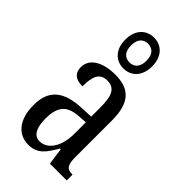

<svg xmlns="http://www.w3.org/2000/svg" viewBox="-253 -882 960 960"><g transform="rotate(45 227.0 -402.0)"><path d="M226 -596C279 -596 321 -634 321 -705C321 -776 279 -814 226 -814C173 -814 131 -776 131 -705C131 -634 173 -596 226 -596ZM226 -639C197 -639 172 -657 172 -705C172 -753 197 -771 226 -771C256 -771 281 -753 281 -705C281 -657 256 -639 226 -639ZM159 10C226 10 251 -31 285 -88H291L303 0H422V-41H419C383 -41 370 -57 370 -113V-372C370 -499 319 -546 220 -546C130 -546 71 -510 71 -450C71 -409 96 -388 145 -388C145 -453 157 -497 213 -497C272 -497 283 -448 283 -373V-312L218 -309C97 -304 38 -256 38 -150C38 -41 92 10 159 10ZM187 -42C146 -42 128 -82 128 -144C128 -223 155 -265 238 -270L284 -273V-191C284 -106 246 -42 187 -42Z"/></g></svg>

Font: Noto Serif Devanagari ExtraCondensed
Style: Regular
Weight: 400
Width: 2
Designer: Universal Thirst, Indian Type Foundry and the Monotype Design Team
Foundry: Monotype Imaging Inc.
Version: Version 2.004